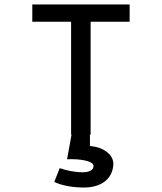

<svg xmlns="http://www.w3.org/2000/svg" viewBox="-20 -600 722 856"><path d="M124 -503H297V0H299L279 110H285C326 108 397 115 397 140C397 160 376 168 348 168C314 168 276 160 251 151L246 150L222 211L226 213C260 228 305 236 354 236C429 236 478 201 485 139C491 89 438 57 390 52C387 52 385 51 381 51V0H384V-503H558V-580H124Z"/></svg>

Font: Charger Monospace
Style: Regular
Weight: 400
Designer: Jasper
Foundry: Cannot Into Space Fonts
Version: Version 0.980